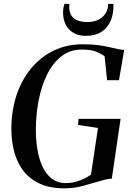

<svg xmlns="http://www.w3.org/2000/svg" viewBox="-20 -986 699 1015"><path d="M320.5 9.5Q239.5 9.5 185 -17.5Q130.5 -44.5 98.8 -89.5Q67 -134.5 53.5 -190.2Q40 -246 40 -303Q40 -399 66.8 -480.8Q93.5 -562.5 143.5 -623.2Q193.5 -684 263 -718Q332.5 -752 418.5 -752Q467 -752 500.8 -747.2Q534.5 -742.5 559 -736.5Q583.5 -730.5 604 -726.5Q611.5 -725.5 619 -724Q626.5 -722.5 636.5 -722.5L609 -562H546L533 -688.5Q518.5 -700 490.8 -712Q463 -724 411 -724Q349.5 -724 304 -688Q258.5 -652 228.5 -591Q198.5 -530 184 -453.8Q169.5 -377.5 169.5 -298Q169.5 -249 177.2 -199.2Q185 -149.5 203.2 -108.5Q221.5 -67.5 252.5 -42.8Q283.5 -18 330.5 -18Q364.5 -18 400.8 -31.5Q437 -45 461 -63.5L498 -309.5L392.5 -325.5L395 -357.5H617.5L571 -41.5Q555 -41 538 -37Q521 -33 496.5 -25.5Q462.5 -16 418 -3.2Q373.5 9.5 320.5 9.5ZM435 -796.5Q402 -796.5 379 -807Q356 -817.5 341.5 -834.8Q327 -852 320.2 -873.8Q313.5 -895.5 313.5 -919Q313.5 -935 315.5 -945.5Q317.5 -956 320.5 -965.5H347Q343.5 -931.5 353.5 -910.5Q363.5 -889.5 386.2 -879.5Q409 -869.5 442 -869.5Q476 -869.5 500.2 -881.8Q524.5 -894 538 -915.5Q551.5 -937 552 -965.5H579.5Q581.5 -914.5 565.2 -876.5Q549 -838.5 516.2 -817.5Q483.5 -796.5 435 -796.5Z"/></svg>

Font: Merriweather 144pt Medium
Style: Italic
Weight: 500
Italic angle: -7.8°
Version: Version 2.101